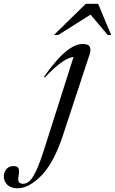

<svg xmlns="http://www.w3.org/2000/svg" viewBox="-207 -752 602 1004"><path d="M121.5 -42.5Q74.5 99.5 9.5 166Q-55.5 232.5 -114.5 232.5Q-150.5 232.5 -168.8 214.2Q-187 196 -187 171Q-187 149 -173.8 132.8Q-160.5 116.5 -137 116.5Q-116.5 116.5 -110.5 127.8Q-104.5 139 -109.5 165Q-114.5 191 -108 200Q-101.5 209 -85.5 209Q-69 209 -53 195.2Q-37 181.5 -18.2 141.8Q0.5 102 25.5 24L177.5 -454Q156 -453 120.2 -429.8Q84.5 -406.5 27.5 -347L23 -350.5Q87.5 -441.5 136.2 -481.8Q185 -522 225 -522Q255.5 -522 262.5 -507.2Q269.5 -492.5 261 -466ZM75 -569 241.5 -732H306L374.5 -569H356.5L266.5 -675.5L97.5 -569Z"/></svg>

Font: Newsreader Display
Style: Italic
Weight: 400
Italic angle: -17°
Designer: Hugues Gentile
Foundry: Production Type
Version: Version 1.001